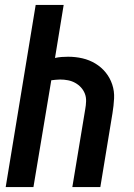

<svg xmlns="http://www.w3.org/2000/svg" viewBox="-20 -755 540 775"><path d="M3 0 124 -735H237L202 -521Q215 -524 228.5 -525Q242 -526 255 -526Q285 -526 313 -519.5Q341 -513 365 -498.5Q389 -484 406.5 -462.5Q424 -441 433 -414Q442 -387 440.5 -357.5Q439 -328 434 -298L385 0H272L324 -314Q327 -330 327.5 -346.5Q328 -363 322.5 -377Q317 -391 307 -402Q297 -413 283.5 -420.5Q270 -428 254.5 -431Q239 -434 223 -434Q214 -434 205 -433Q196 -432 187 -431L115 0Z"/></svg>

Font: Iosevka Curly Oblique
Style: Bold
Weight: 700
Italic angle: -9°
Monospace: yes
Designer: Belleve Invis
Foundry: Belleve Invis
Version: Version 11.1.0; ttfautohint (v1.8.3)